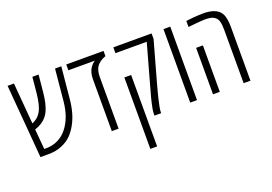

<svg xmlns="http://www.w3.org/2000/svg" viewBox="-117 -973 2187 1546"><g transform="rotate(-20 976.0 -200.0)"><path d="M86.9 0 34.2 -629.9H88.9L118.7 -276.9Q143.6 -287.6 162.4 -303Q181.2 -318.4 194.3 -341.3Q210 -367.7 219.2 -405.5Q228.5 -443.4 233.9 -496.6L246.6 -629.9H299.8L286.6 -490.2Q280.8 -432.1 271.5 -392.6Q262.2 -353 244.6 -318.8Q209 -252.4 126 -225.1Q125.5 -225.1 124.5 -224.9Q123.5 -224.6 123 -224.6L137.7 -51.3H155.8Q210.9 -51.3 257.3 -74.5Q303.7 -97.7 335.9 -139.2Q401.9 -223.1 415 -356.9L440.9 -629.9H494.6L468.3 -357.4Q457 -236.3 410.2 -152.3Q386.7 -108.9 354.5 -75.9Q322.3 -43 274.4 -22.9Q222.2 0 155.8 0Z M698.2 0V-446.3Q698.2 -474.6 705.1 -499Q711.9 -523.4 721.7 -537.6Q733.9 -554.7 742.9 -563.7Q752 -572.8 764.6 -580.1H537.1V-629.9H856.4V-585.4Q826.7 -574.7 807.9 -560.5Q789.1 -546.4 779.3 -532.7Q756.3 -498.5 756.3 -445.8V0Z M1064 0Q1063.5 -2.9 1063.5 -5.9Q1063.5 -21.5 1064.5 -33Q1065.4 -44.4 1067.9 -56.6Q1078.1 -108.9 1087.9 -145.8Q1097.7 -182.6 1106.9 -214.6Q1116.2 -246.6 1126 -283.7L1208.5 -580.1H940.4V-629.9H1268.1V-583L1170.4 -232.9Q1161.6 -201.2 1154.5 -173.6Q1147.5 -146 1141.6 -123Q1131.8 -82 1126.5 -53.7Q1121.1 -25.4 1121.1 -9.3V0ZM940.9 240.2V-371.6H999V240.2Z M1370.1 0V-629.9H1428.2V0Z M1827.6 0V-458Q1827.6 -501 1820.6 -527.3Q1813.5 -553.7 1795.9 -567.4Q1779.3 -580.6 1757.6 -584.7Q1735.8 -588.9 1710 -588.9Q1694.8 -588.9 1661.6 -586.2Q1628.4 -583.5 1565.4 -577.1V-628.4Q1579.6 -630.4 1593.8 -631.8Q1607.9 -633.3 1622.1 -634.8Q1651.4 -637.2 1673.1 -638.4Q1694.8 -639.6 1709.5 -639.6Q1737.3 -639.6 1759.5 -636.7Q1781.7 -633.8 1800.8 -627Q1821.8 -619.6 1839.4 -606.4Q1865.2 -585.9 1875.7 -549.8Q1886.2 -513.7 1886.2 -458V0ZM1565.4 0V-397.9H1623.5V0Z"/></g></svg>

Font: Open Sans Condensed Light
Style: Regular
Weight: 300
Width: 3
Designer: Monotype Design Team
Foundry: Monotype Imaging Inc.
Version: Version 3.003; ttfautohint (v1.8.4)